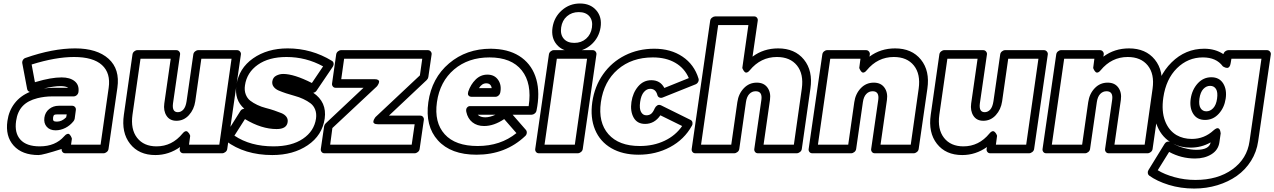

<svg xmlns="http://www.w3.org/2000/svg" viewBox="-20 -862 7374 1111"><path d="M22.9 -162.1Q31.2 -221.2 64.7 -264.4Q98.1 -307.6 152.8 -330.1Q140.1 -333.5 137.2 -346.2L108.9 -496.1Q107.4 -506.3 112.8 -515.1Q118.2 -523.9 127.9 -526.9Q285.2 -582 415 -582Q541.5 -582 608.2 -522Q674.8 -461.9 659.2 -354L607.9 0Q606.4 10.7 597.4 17.8Q588.4 24.9 579.1 24.9H357.9Q347.2 24.9 341.3 17.1Q335.4 9.3 336.9 0Q227.1 35.2 203.1 35.2Q107.9 35.2 59.1 -19.3Q10.3 -73.7 22.9 -162.1ZM73.2 -162.1Q63 -92.8 98.1 -54Q133.3 -15.1 210 -15.1Q300.8 -15.1 352.1 -74.2Q360.8 -84.5 368.9 -86.9Q377 -89.4 381.6 -85Q386.2 -80.6 389.6 -75Q393.1 -69.3 394.5 -64.5L396 -59.1L391.1 -24.9H562L608.9 -354Q621.1 -439 570.1 -485.6Q519 -532.2 408.2 -532.2Q301.8 -532.2 163.1 -488.8L182.1 -386.2Q185.1 -386.2 189 -388.2Q275.4 -414.1 336.9 -414.1Q384.8 -414.1 411.9 -392.3Q439 -370.6 434.1 -330.1Q432.6 -318.8 424.3 -311.5Q416 -304.2 405.8 -304.2H280.8Q238.8 -304.2 196.8 -293.9Q140.6 -279.8 110.6 -247.6Q80.6 -215.3 73.2 -162.1ZM233.9 -350.1Q268.1 -354 288.1 -354H375Q360.4 -363.8 329.1 -363.8Q293 -363.8 233.9 -350.1ZM236.8 -181.2Q241.2 -212.4 264.6 -231.2Q288.1 -250 319.8 -250H397.9Q407.2 -250 413.8 -242.9Q420.4 -235.8 418.9 -225.1L412.1 -174.8Q410.2 -167 405.8 -161.1Q385.7 -135.7 358.2 -121.8Q330.6 -107.9 301.8 -107.9Q268.6 -107.9 250.5 -128.4Q232.4 -148.9 236.8 -181.2ZM287.1 -181.2Q285.6 -168 290 -163.1Q294.4 -158.2 309.1 -158.2Q337.9 -158.2 362.8 -183.1L366.2 -200.2H313Q297.9 -200.2 293.2 -196.5Q288.6 -192.9 287.1 -181.2Z M696.8 -198.2 746.6 -546.9Q748 -557.6 756.8 -564.7Q765.6 -571.8 774.9 -571.8H1000Q1010.7 -571.8 1017.1 -563.7Q1023.4 -555.7 1022 -546.9L981 -263.2Q974.6 -212.9 1008.8 -212.9Q1027.3 -212.9 1041 -228Q1054.7 -243.2 1059.6 -275.9L1098.6 -546.9Q1100.1 -557.6 1108.9 -564.7Q1117.7 -571.8 1127 -571.8H1351.6Q1362.3 -571.8 1368.9 -563.7Q1375.5 -555.7 1374 -546.9L1294.9 0Q1293.5 10.7 1284.2 17.8Q1274.9 24.9 1265.6 24.9H1041Q1030.3 24.9 1024.4 17.1Q1018.6 9.3 1020 0L1022 -11.2Q956.5 35.2 878.9 35.2Q783.7 35.2 732.7 -29.8Q681.6 -94.7 696.8 -198.2ZM746.6 -198.2Q734.9 -113.8 773.4 -64.5Q812 -15.1 885.7 -15.1Q975.6 -15.1 1036.6 -89.8Q1044.9 -100.1 1052.2 -102.3Q1059.6 -104.5 1064.5 -100.6Q1069.3 -96.7 1073.2 -91.3Q1077.1 -85.9 1078.6 -81.1L1080.6 -76.2L1073.7 -24.9H1249L1319.8 -522H1145L1109.9 -275.9Q1103 -228.5 1073.2 -195.8Q1043.5 -163.1 1001 -163.1Q962.4 -163.1 943.6 -192.1Q924.8 -221.2 930.7 -263.2L967.8 -522H793Z M1282.7 -79.1 1370.6 -219.2Q1377 -231 1393.6 -232.9Q1335.4 -283.7 1347.7 -368.2Q1361.8 -466.3 1444.3 -524.2Q1526.9 -582 1644.5 -582Q1782.7 -582 1900.9 -509.8Q1909.2 -504.9 1910.4 -495.1Q1911.6 -485.4 1905.8 -476.1L1811.5 -336.9Q1804.7 -327.1 1792.5 -325.2Q1872.1 -271.5 1858.9 -175.8Q1844.7 -78.6 1760.7 -21.7Q1676.8 35.2 1555.7 35.2Q1395.5 35.2 1286.6 -46.9Q1279.8 -52.2 1278.8 -61.5Q1277.8 -70.8 1282.7 -79.1ZM1336.4 -77.1Q1428.7 -15.1 1562.5 -15.1Q1668 -15.1 1732.9 -59.1Q1797.9 -103 1808.6 -175.8Q1812.5 -205.1 1803.7 -227.8Q1794.9 -250.5 1776.9 -264.2Q1758.8 -277.8 1734.9 -289.1Q1710.9 -300.3 1685.3 -307.1Q1659.7 -314 1635.5 -322Q1611.3 -330.1 1592.5 -338.1Q1573.7 -346.2 1563.5 -359.9Q1553.2 -373.5 1555.7 -391.1Q1559.1 -414.1 1578.4 -424.1Q1597.7 -434.1 1618.7 -434.1Q1681.2 -434.1 1784.7 -381.8L1849.6 -478Q1751 -532.2 1637.7 -532.2Q1535.6 -532.2 1471.9 -487.3Q1408.2 -442.4 1397.5 -368.2Q1393.1 -338.9 1401.9 -315.9Q1410.6 -293 1428 -279.5Q1445.3 -266.1 1468.8 -254.9Q1492.2 -243.7 1517.3 -237.3Q1542.5 -231 1566.4 -222.9Q1590.3 -214.8 1608.6 -207.3Q1627 -199.7 1637 -186.5Q1647 -173.3 1644.5 -155.8Q1639.2 -115.2 1580.6 -115.2Q1492.7 -115.2 1397.5 -172.9Z M1836.4 0 1855.5 -130.9Q1856.9 -140.6 1864.3 -147.9L2083.5 -354H1922.4Q1911.6 -354 1905.8 -361.8Q1899.9 -369.6 1901.4 -378.9L1925.3 -546.9Q1926.8 -557.6 1935.5 -564.7Q1944.3 -571.8 1953.6 -571.8H2455.6Q2466.3 -571.8 2472.7 -563.7Q2479 -555.7 2477.5 -546.9L2458.5 -416Q2457 -406.7 2449.2 -398.9L2230.5 -192.9H2411.6Q2422.4 -192.9 2428.2 -185.1Q2434.1 -177.2 2432.6 -168L2408.2 0Q2406.7 10.7 2397.7 17.8Q2388.7 24.9 2379.4 24.9H1857.4Q1846.7 24.9 1840.8 17.1Q1835 9.3 1836.4 0ZM1890.6 -24.9H2362.3L2379.4 -143.1H2166.5Q2152.3 -143.1 2146 -147.5Q2139.6 -151.9 2140.4 -158Q2141.1 -164.1 2143.8 -170.2Q2146.5 -176.3 2149.9 -180.7L2153.3 -185.1L2409.7 -425.8L2423.3 -522H1971.2L1954.6 -403.8H2147.5Q2161.6 -403.8 2168 -399.4Q2174.3 -395 2173.6 -388.9Q2172.9 -382.8 2170.2 -376.7Q2167.5 -370.6 2164.1 -366.2L2160.6 -361.8L1903.3 -121.1Z M2458.5 -271Q2478.5 -410.6 2578.6 -495.4Q2678.7 -580.1 2820.3 -580.1Q2824.2 -580.1 2832.3 -579.6Q2840.3 -579.1 2844.2 -579.1Q2938 -573.7 2999.8 -527.6Q3061.5 -481.4 3083.5 -402.6Q3105.5 -323.7 3084.5 -222.2Q3082.5 -211.9 3074 -205.1Q3065.4 -198.2 3056.2 -198.2H2946.3L3023.4 -109.9Q3029.3 -102.5 3028.1 -92.3Q3026.9 -82 3019.5 -75.2Q2905.8 33.2 2737.3 33.2Q2588.9 33.2 2513.9 -49.8Q2439 -132.8 2458.5 -271ZM2508.3 -271Q2491.7 -153.3 2553.2 -85.2Q2614.7 -17.1 2744.1 -17.1Q2876 -17.1 2968.3 -91.8L2897.5 -172.9Q2837.9 -132.8 2781.2 -132.8Q2740.7 -132.8 2713.6 -154.3Q2686.5 -175.8 2678.2 -214.8Q2675.3 -231.4 2682.6 -239.7Q2689.9 -248 2698.7 -248H2707.5H3039.1Q3059.1 -379.4 2999.3 -454.6Q2939.5 -529.8 2812.5 -529.8Q2689.5 -529.8 2607.4 -460Q2525.4 -390.1 2508.3 -271ZM2689.5 -332Q2703.6 -373.5 2732.4 -401.9Q2761.2 -430.2 2800.3 -430.2Q2841.8 -430.2 2862.8 -399.2Q2883.8 -368.2 2874.5 -325.2Q2873 -316.4 2864.7 -309.1Q2856.4 -301.8 2846.2 -301.8H2710.4Q2697.8 -301.8 2692.1 -308.1Q2686.5 -314.5 2687.7 -321Q2689 -327.6 2689.5 -332ZM2744.1 -198.2Q2759.3 -183.1 2788.1 -183.1Q2814.5 -183.1 2847.2 -198.2ZM2751.5 -352.1H2825.2Q2820.8 -379.9 2793.5 -379.9Q2768.6 -379.9 2751.5 -352.1Z M3077.1 0 3156.2 -546.9Q3157.7 -557.6 3166.3 -564.7Q3174.8 -571.8 3184.1 -571.8H3409.2Q3419.9 -571.8 3426.3 -563.7Q3432.6 -555.7 3431.2 -546.9L3352.1 0Q3350.6 10.7 3341.6 17.8Q3332.5 24.9 3323.2 24.9H3098.1Q3087.4 24.9 3081.5 17.1Q3075.7 9.3 3077.1 0ZM3130.9 -24.9H3306.2L3377 -522H3202.1ZM3201.9 -603.5Q3168 -643.1 3177.2 -703.1Q3186.5 -763.2 3231.2 -802.5Q3275.9 -841.8 3335.9 -841.8Q3396 -841.8 3430.2 -802.5Q3464.4 -763.2 3455.1 -703.1Q3445.8 -643.1 3400.9 -603.5Q3356 -564 3295.9 -564Q3235.8 -564 3201.9 -603.5ZM3260.7 -767.8Q3232.9 -743.7 3227.1 -703.1Q3221.2 -662.6 3241.9 -638.2Q3262.7 -613.8 3303.2 -613.8Q3343.8 -613.8 3371.6 -638.2Q3399.4 -662.6 3405.3 -703.1Q3411.1 -743.7 3390.4 -767.8Q3369.6 -792 3329.1 -792Q3288.6 -792 3260.7 -767.8Z M3407.2 -271Q3420.4 -362.3 3470 -432.6Q3519.5 -502.9 3596.4 -541.5Q3673.3 -580.1 3766.1 -580.1Q3861.3 -580.1 3929.2 -534.4Q3997.1 -488.8 4022 -407.2Q4024.9 -397.9 4020 -388.2Q4015.1 -378.4 4004.9 -374L3814.9 -297.9Q3805.2 -293.9 3796.1 -297.6Q3787.1 -301.3 3784.2 -311Q3774.9 -348.1 3742.2 -348.1Q3722.2 -348.1 3705.8 -329.3Q3689.5 -310.5 3684.1 -272Q3678.7 -232.9 3689.5 -213.9Q3700.2 -194.8 3720.2 -194.8Q3736.3 -194.8 3747.3 -203.1Q3758.3 -211.4 3769 -235.8Q3773.4 -245.6 3783.2 -252Q3793 -258.3 3806.2 -252L3976.1 -168Q3984.9 -163.6 3986.8 -153.6Q3988.8 -143.6 3983.9 -134.8Q3939.5 -54.7 3857.2 -10.7Q3774.9 33.2 3674.8 33.2Q3582.5 33.2 3517.3 -4.6Q3452.1 -42.5 3423.3 -111.6Q3394.5 -180.7 3407.2 -271ZM3457 -271Q3440.4 -153.8 3500.7 -85.4Q3561 -17.1 3682.1 -17.1Q3761.7 -17.1 3825.4 -47.4Q3889.2 -77.6 3927.2 -132.8L3801.3 -194.8Q3767.1 -145 3712.9 -145Q3667 -145 3646.5 -181.6Q3626 -218.3 3633.8 -272Q3641.6 -325.2 3672.4 -361.6Q3703.1 -397.9 3749 -397.9Q3800.8 -397.9 3824.2 -353L3965.8 -410.2Q3940.9 -467.8 3887.2 -498.8Q3833.5 -529.8 3757.8 -529.8Q3635.7 -529.8 3554.9 -460.2Q3474.1 -390.6 3457 -271Z M3982.4 0 4089.4 -742.2Q4090.8 -752.9 4100.1 -760Q4109.4 -767.1 4118.7 -767.1H4343.8Q4354.5 -767.1 4360.4 -759.3Q4366.2 -751.5 4364.7 -742.2L4334.5 -534.2Q4398.4 -582 4482.4 -582Q4579.6 -582 4632.1 -517.1Q4684.6 -452.1 4669.4 -349.1L4619.6 0Q4618.2 10.7 4608.9 17.8Q4599.6 24.9 4590.3 24.9H4365.7Q4355 24.9 4349.1 17.1Q4343.3 9.3 4344.7 0L4385.7 -284.2Q4392.6 -334 4352.5 -334Q4331.1 -334 4315.9 -318.1Q4300.8 -302.2 4296.4 -271L4257.8 0Q4256.3 10.7 4247.1 17.8Q4237.8 24.9 4228.5 24.9H4003.4Q3992.7 24.9 3986.8 17.1Q3981 9.3 3982.4 0ZM4036.6 -24.9H4211.4L4246.6 -271Q4253.4 -319.3 4284.2 -351.6Q4314.9 -383.8 4359.4 -383.8Q4399.9 -383.8 4420.7 -355.5Q4441.4 -327.1 4435.5 -284.2L4398.4 -24.9H4573.7L4619.6 -349.1Q4631.3 -433.6 4591.8 -482.9Q4552.2 -532.2 4475.6 -532.2Q4381.8 -532.2 4318.4 -455.1Q4310.1 -444.8 4302.7 -442.6Q4295.4 -440.4 4290.8 -444.3Q4286.1 -448.2 4282.5 -453.9Q4278.8 -459.5 4276.9 -464.4L4275.4 -469.2L4310.5 -716.8H4135.7Z M4659.2 0 4738.3 -546.9Q4739.7 -557.6 4748.3 -564.7Q4756.8 -571.8 4766.1 -571.8H4991.2Q5002 -571.8 5008.3 -563.7Q5014.6 -555.7 5013.2 -546.9L5011.2 -534.2Q5075.2 -582 5159.2 -582Q5256.3 -582 5308.8 -517.1Q5361.3 -452.1 5346.2 -349.1L5295.9 0Q5294.4 10.7 5285.4 17.8Q5276.4 24.9 5267.1 24.9H5042Q5031.2 24.9 5025.4 17.1Q5019.5 9.3 5021 0L5062 -284.2Q5068.8 -334 5029.3 -334Q5007.8 -334 4992.7 -318.1Q4977.5 -302.2 4973.1 -271L4934.1 0Q4932.6 10.7 4923.6 17.8Q4914.6 24.9 4905.3 24.9H4680.2Q4669.4 24.9 4663.6 17.1Q4657.7 9.3 4659.2 0ZM4712.9 -24.9H4888.2L4923.3 -271Q4930.2 -319.3 4960.9 -351.6Q4991.7 -383.8 5036.1 -383.8Q5076.7 -383.8 5097.4 -355.5Q5118.2 -327.1 5112.3 -284.2L5075.2 -24.9H5250L5295.9 -349.1Q5307.6 -433.6 5268.1 -482.9Q5228.5 -532.2 5151.9 -532.2Q5058.6 -532.2 4995.1 -455.1Q4986.8 -444.8 4979.5 -442.6Q4972.2 -440.4 4967.5 -444.3Q4962.9 -448.2 4959.2 -453.9Q4955.6 -459.5 4953.6 -464.4L4952.1 -469.2L4959 -522H4784.2Z M5365.7 -198.2 5415.5 -546.9Q5417 -557.6 5425.8 -564.7Q5434.6 -571.8 5443.8 -571.8H5668.9Q5679.7 -571.8 5686 -563.7Q5692.4 -555.7 5690.9 -546.9L5649.9 -263.2Q5643.6 -212.9 5677.7 -212.9Q5696.3 -212.9 5710 -228Q5723.6 -243.2 5728.5 -275.9L5767.6 -546.9Q5769 -557.6 5777.8 -564.7Q5786.6 -571.8 5795.9 -571.8H6020.5Q6031.2 -571.8 6037.8 -563.7Q6044.4 -555.7 6043 -546.9L5963.9 0Q5962.4 10.7 5953.1 17.8Q5943.8 24.9 5934.6 24.9H5710Q5699.2 24.9 5693.4 17.1Q5687.5 9.3 5689 0L5690.9 -11.2Q5625.5 35.2 5547.9 35.2Q5452.6 35.2 5401.6 -29.8Q5350.6 -94.7 5365.7 -198.2ZM5415.5 -198.2Q5403.8 -113.8 5442.4 -64.5Q5481 -15.1 5554.7 -15.1Q5644.5 -15.1 5705.6 -89.8Q5713.9 -100.1 5721.2 -102.3Q5728.5 -104.5 5733.4 -100.6Q5738.3 -96.7 5742.2 -91.3Q5746.1 -85.9 5747.6 -81.1L5749.5 -76.2L5742.7 -24.9H5918L5988.8 -522H5814L5778.8 -275.9Q5772 -228.5 5742.2 -195.8Q5712.4 -163.1 5669.9 -163.1Q5631.3 -163.1 5612.5 -192.1Q5593.8 -221.2 5599.6 -263.2L5636.7 -522H5461.9Z M6012.7 0 6091.8 -546.9Q6093.3 -557.6 6101.8 -564.7Q6110.4 -571.8 6119.6 -571.8H6344.7Q6355.5 -571.8 6361.8 -563.7Q6368.2 -555.7 6366.7 -546.9L6364.7 -534.2Q6428.7 -582 6512.7 -582Q6609.9 -582 6662.4 -517.1Q6714.8 -452.1 6699.7 -349.1L6649.4 0Q6647.9 10.7 6638.9 17.8Q6629.9 24.9 6620.6 24.9H6395.5Q6384.8 24.9 6378.9 17.1Q6373 9.3 6374.5 0L6415.5 -284.2Q6422.4 -334 6382.8 -334Q6361.3 -334 6346.2 -318.1Q6331.1 -302.2 6326.7 -271L6287.6 0Q6286.1 10.7 6277.1 17.8Q6268.1 24.9 6258.8 24.9H6033.7Q6022.9 24.9 6017.1 17.1Q6011.2 9.3 6012.7 0ZM6066.4 -24.9H6241.7L6276.9 -271Q6283.7 -319.3 6314.5 -351.6Q6345.2 -383.8 6389.6 -383.8Q6430.2 -383.8 6450.9 -355.5Q6471.7 -327.1 6465.8 -284.2L6428.7 -24.9H6603.5L6649.4 -349.1Q6661.1 -433.6 6621.6 -482.9Q6582 -532.2 6505.4 -532.2Q6412.1 -532.2 6348.6 -455.1Q6340.3 -444.8 6333 -442.6Q6325.7 -440.4 6321 -444.3Q6316.4 -448.2 6312.7 -453.9Q6309.1 -459.5 6307.1 -464.4L6305.7 -469.2L6312.5 -522H6137.7Z M6625.5 122.1 6718.3 -28.8Q6729.5 -46.9 6749 -42Q6695.3 -77.6 6671.9 -144Q6648.4 -210.4 6661.1 -296.9Q6679.2 -421.9 6759.3 -501Q6839.4 -580.1 6948.2 -580.1Q7011.7 -580.1 7059.1 -548.8Q7062.5 -560.1 7071 -565.9Q7079.6 -571.8 7087.4 -571.8H7311Q7321.8 -571.8 7328.4 -563.7Q7335 -555.7 7333.5 -546.9L7260.3 -44.9Q7251.5 17.1 7219 68.8Q7186.5 120.6 7137.2 155.5Q7087.9 190.4 7024.4 209.7Q6960.9 229 6890.1 229Q6812 229 6743.2 207.8Q6674.3 186.5 6629.4 153.8Q6622.6 148.4 6621.6 139.4Q6620.6 130.4 6625.5 122.1ZM6679.2 123Q6717.8 147 6776.1 163.1Q6834.5 179.2 6897.5 179.2Q7026.4 179.2 7111.3 117.9Q7196.3 56.6 7210.4 -44.9L7279.3 -522H7105.5L7101.1 -496.1Q7099.1 -482.9 7093.8 -476.1Q7088.4 -469.2 7082 -469.2Q7075.7 -469.2 7069.6 -471.2Q7063.5 -473.1 7059.1 -476.1L7055.2 -479Q7017.6 -529.8 6940.4 -529.8Q6854 -529.8 6790.5 -467.3Q6727.1 -404.8 6711.4 -296.9Q6700.2 -218.8 6721.2 -163.1Q6742.2 -107.4 6788.1 -80.1Q6826.7 -58.1 6876.5 -58.1Q6948.7 -58.1 7002.4 -107.9Q7020.5 -123.5 7029.5 -119.6Q7038.6 -115.7 7041 -103.5L7043.5 -90.8L7036.1 -39.1Q7029.8 5.9 6990.2 30.5Q6950.7 55.2 6895 55.2Q6815.4 55.2 6745.1 17.1ZM6768.1 -30.8Q6796.9 -14.6 6833.7 -4.9Q6870.6 4.9 6902.3 4.9Q6977.5 4.9 6985.4 -38.1Q6932.1 -7.8 6869.1 -7.8Q6811.5 -7.8 6768.1 -30.8ZM6884.5 -203.4Q6862.3 -238.8 6870.1 -291Q6877.9 -343.3 6910.4 -379.2Q6942.9 -415 6989.3 -415Q7035.6 -415 7057.9 -379.2Q7080.1 -343.3 7072.3 -291Q7064.5 -238.8 7032 -203.4Q6999.5 -168 6953.1 -168Q6906.7 -168 6884.5 -203.4ZM6920.4 -291Q6915.5 -254.9 6927 -236.3Q6938.5 -217.8 6960.4 -217.8Q6982.9 -217.8 7000.2 -236.3Q7017.6 -254.9 7022.5 -291Q7027.8 -328.6 7016.4 -346.9Q7004.9 -365.2 6982.4 -365.2Q6960 -365.2 6942.9 -346.9Q6925.8 -328.6 6920.4 -291Z"/></svg>

Font: Trueno Black Outline
Style: Italic
Weight: 900
Width: 6
Designer: Julieta Ulanovsky
Foundry: Julieta Ulanovsky
Version: Version 3.001b | FøM Fix